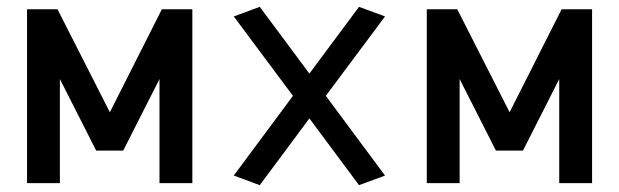

<svg xmlns="http://www.w3.org/2000/svg" viewBox="-20 -535 1808 561"><path d="M301 -207 148 -508H59V0H155V-304L261 -95H340L446 -304V0H542V-508H453Z M1029 -515 884 -320 739 -515 663 -487 836 -255 663 -22 739 6 884 -189 1029 6 1105 -22 932 -255 1105 -487Z M1469 -207 1316 -508H1227V0H1323V-304L1429 -95H1508L1614 -304V0H1710V-508H1621Z"/></svg>

Font: LXGW Marker Gothic
Style: Regular
Weight: 400
Version: Version 1.001